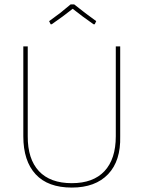

<svg xmlns="http://www.w3.org/2000/svg" viewBox="-20 -848 652 872"><path d="M203.1 -752Q237.3 -776.4 253.4 -789.1Q279.8 -810.1 300.8 -828.1H316.9Q326.2 -820.8 343.3 -807.4Q360.4 -793.9 366.7 -789.1Q382.8 -776.4 417 -752L410.2 -737.8H404.8Q383.3 -752.4 356.4 -772.5Q325.2 -795.9 310.1 -808.1Q294.9 -795.9 263.7 -772.5Q241.2 -755.9 214.8 -737.8H210ZM525.9 -229Q528.8 -117.7 471.2 -57.1Q413.1 3.9 306.2 3.9Q197.8 3.9 142.1 -56.2Q85.9 -116.7 85.9 -229V-637.2H106V-229Q105.5 -126 156.7 -70.8Q208 -16.1 306.2 -16.1Q403.3 -16.1 454.6 -70.8Q505.9 -126 505.9 -229V-637.2H525.9Z"/></svg>

Font: Datalegreya
Style: Dot
Weight: 700
Designer: Figs Lab
Foundry: Figs Lab
Version: Version 1.002;PS 001.002;hotconv 1.0.70;makeotf.lib2.5.58329